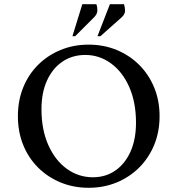

<svg xmlns="http://www.w3.org/2000/svg" viewBox="-20 -882 843 912"><path d="M401 10Q329 10 267.5 -15.5Q206 -41 160.5 -86.5Q115 -132 90 -194Q65 -256 65 -330Q65 -404 90 -466Q115 -528 160.5 -573.5Q206 -619 267.5 -644.5Q329 -670 401 -670Q473 -670 534.5 -644.5Q596 -619 641.5 -573.5Q687 -528 712.5 -466Q738 -404 738 -330Q738 -256 712.5 -194Q687 -132 641.5 -86.5Q596 -41 534.5 -15.5Q473 10 401 10ZM421 -40Q482 -40 528 -72Q574 -104 600 -162Q626 -220 626 -299Q626 -396 594 -468.5Q562 -541 507 -581Q452 -621 385 -621Q324 -621 277 -589.5Q230 -558 203.5 -500Q177 -442 177 -363Q177 -266 209.5 -193Q242 -120 297.5 -80Q353 -40 421 -40ZM324 -710 371 -862H438Q443 -847 442.5 -831Q442 -815 426 -799L337 -710ZM443 -710 502 -862H569Q574 -847 574 -830.5Q574 -814 557 -799L457 -710Z"/></svg>

Font: Spectral SC Medium
Style: Regular
Weight: 500
Designer: Jean-Baptiste Levee
Foundry: Production Type
Version: Version 2.001